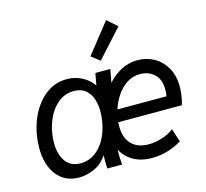

<svg xmlns="http://www.w3.org/2000/svg" viewBox="-111 -907 1119 1042"><g transform="rotate(-15 448.5 -386.0)"><path d="M210.9 7.8Q130.4 7.8 85.4 -49.8Q40.5 -107.4 40.5 -201.7Q40.5 -263.2 57.1 -321Q73.7 -378.9 105.2 -425Q136.7 -471.2 181.2 -498.3Q225.6 -525.4 281.2 -525.4Q339.4 -525.4 387.2 -491.9Q435.1 -458.5 448.2 -400.4L383.8 -451.2H461.9L416 -386.7L440.4 -517.6H524.4L458 -164.1Q450.2 -125.5 449 -83Q447.8 -40.5 452.1 0H369.1Q367.2 -23.9 367.4 -45.9Q367.7 -67.9 371.1 -98.6L377 -73.2H358.4L381.8 -96.7Q349.1 -37.6 302.5 -14.9Q255.9 7.8 210.9 7.8ZM237.3 -64.5Q270.5 -64.5 298.8 -78.6Q327.1 -92.8 349.9 -119.1Q372.6 -145.5 387.7 -181.6Q402.8 -217.8 409.2 -261.7Q417 -314.5 408.2 -357.9Q399.4 -401.4 372.8 -427.2Q346.2 -453.1 299.8 -453.1Q258.8 -453.1 226.6 -432.1Q194.3 -411.1 171.6 -375.7Q148.9 -340.3 137 -296.6Q125 -252.9 125 -208Q125 -145 153.1 -104.7Q181.2 -64.5 237.3 -64.5ZM620.1 7.8Q556.2 7.8 512 -18.6Q467.8 -44.9 445.1 -92.3Q422.4 -139.6 422.4 -202.1Q422.4 -263.2 441.4 -320.8Q460.4 -378.4 495.1 -424.6Q529.8 -470.7 576.7 -498Q623.5 -525.4 679.7 -525.4Q729.5 -525.4 771.2 -502Q813 -478.5 838.4 -434.1Q863.8 -389.6 863.8 -326.2Q863.8 -304.2 859.4 -274.9Q855 -245.6 848.6 -227.1H482.4L493.2 -295.4H780.3Q782.2 -305.2 783 -314.5Q783.7 -323.7 783.7 -332.5Q783.7 -391.6 751 -420.4Q718.3 -449.2 671.9 -449.2Q631.3 -449.2 598.1 -427.7Q564.9 -406.2 540.8 -370.4Q516.6 -334.5 503.4 -291.3Q490.2 -248 490.2 -204.1Q490.2 -160.2 505.9 -129.9Q521.5 -99.6 550.8 -84Q580.1 -68.4 621.1 -68.4Q659.2 -68.4 699.7 -82Q740.2 -95.7 762.7 -115.2L787.1 -41Q757.8 -21.5 713.6 -6.8Q669.4 7.8 620.1 7.8ZM485.8 -574.2 438 -611.8 570.8 -779.8 627 -730Z"/></g></svg>

Font: Reddit Sans
Style: Italic
Weight: 400
Italic angle: -11.25°
Designer: Stephen Hutchings
Version: Version 1.013